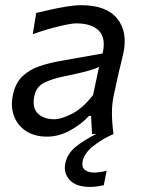

<svg xmlns="http://www.w3.org/2000/svg" viewBox="-20 -528 566 756"><path d="M165.5 10Q116 10 82.2 -12.2Q48.5 -34.5 34.8 -72Q21 -109.5 31 -155Q41 -201.5 68.2 -227.5Q95.5 -253.5 133.2 -266.5Q171 -279.5 212.5 -287L384 -317.5Q398 -377.5 369.5 -406.8Q341 -436 280 -436Q260.5 -436 212.5 -424.5Q164.5 -413 109 -393.5L122.5 -477Q146.5 -482.5 178.2 -489.8Q210 -497 242 -502.2Q274 -507.5 300 -507.5Q399 -507.5 441.5 -454.8Q484 -402 465.5 -317Q460.5 -294 453.8 -268Q447 -242 440.5 -210.5L427.5 -150.5Q420.5 -117.5 420.8 -80.2Q421 -43 427 0H342.5L338.5 -71.5H330.5Q300 -38.5 255.8 -14.2Q211.5 10 165.5 10ZM194 -58.5Q221 -58.5 263.5 -80Q306 -101.5 346.5 -154L370 -264.5Q361 -260 347 -255.2Q333 -250.5 306.5 -243.8Q280 -237 233 -227.5Q188.5 -218.5 155.8 -203.2Q123 -188 115 -149Q106 -104 129 -81.2Q152 -58.5 194 -58.5ZM335 208Q279 208 254.2 180.5Q229.5 153 237 115.5Q245 77.5 276.8 51Q308.5 24.5 365 -3.5L369 -23L406.5 -26.5L426.5 0Q380.5 20 346.2 47.8Q312 75.5 305.5 106Q300.5 128.5 313.2 140Q326 151.5 351.5 151.5Q363.5 151.5 378 149Q392.5 146.5 400 144L388.5 201.5Q379 203.5 363.8 205.8Q348.5 208 335 208Z"/></svg>

Font: Commissioner Flair
Style: Italic
Weight: 400
Italic angle: -12°
Designer: Kostas Bartsokas
Foundry: Kostas Bartsokas
Version: Version 1.000; ttfautohint (v1.8.3)